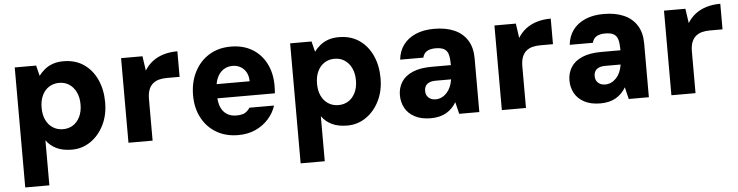

<svg xmlns="http://www.w3.org/2000/svg" viewBox="-46 -753 4573 1189"><g transform="rotate(-5 2240.5 -159.0)"><path d="M69 220V-526H202L218 -461Q234 -482 255 -499.5Q276 -517 305 -527.5Q334 -538 372 -538Q446 -538 498.5 -502Q551 -466 579.5 -403.5Q608 -341 608 -262Q608 -183 577 -121Q546 -59 494 -23.5Q442 12 378 12Q321 12 282 -7Q243 -26 219 -60V220ZM334 -119Q369 -119 396 -136Q423 -153 439 -185.5Q455 -218 455 -262Q455 -307 439 -339.5Q423 -372 396 -389.5Q369 -407 334 -407Q299 -407 271.5 -389.5Q244 -372 228.5 -339.5Q213 -307 213 -263Q213 -218 228.5 -186Q244 -154 271.5 -136.5Q299 -119 334 -119Z M730 0V-526H863L876 -436Q897 -470 927 -492.5Q957 -515 995.5 -526.5Q1034 -538 1081 -538V-379H1002Q976 -379 954 -373.5Q932 -368 915 -354Q898 -340 889 -316.5Q880 -293 880 -257V0Z M1412 12Q1335 12 1277 -22Q1219 -56 1186.5 -117Q1154 -178 1154 -257Q1154 -338 1186 -401.5Q1218 -465 1276 -501.5Q1334 -538 1412 -538Q1490 -538 1546 -504Q1602 -470 1632 -410.5Q1662 -351 1662 -274Q1662 -264 1661.5 -251.5Q1661 -239 1660 -226H1260V-314H1511Q1510 -362 1482.5 -390Q1455 -418 1413 -418Q1381 -418 1356 -401.5Q1331 -385 1316.5 -352.5Q1302 -320 1302 -270V-241Q1302 -202 1314 -172.5Q1326 -143 1350.5 -126.5Q1375 -110 1410 -110Q1447 -110 1465 -121Q1483 -132 1495 -151H1648Q1634 -106 1600.5 -68.5Q1567 -31 1519.5 -9.5Q1472 12 1412 12Z M1781 220V-526H1914L1930 -461Q1946 -482 1967 -499.5Q1988 -517 2017 -527.5Q2046 -538 2084 -538Q2158 -538 2210.5 -502Q2263 -466 2291.5 -403.5Q2320 -341 2320 -262Q2320 -183 2289 -121Q2258 -59 2206 -23.5Q2154 12 2090 12Q2033 12 1994 -7Q1955 -26 1931 -60V220ZM2046 -119Q2081 -119 2108 -136Q2135 -153 2151 -185.5Q2167 -218 2167 -262Q2167 -307 2151 -339.5Q2135 -372 2108 -389.5Q2081 -407 2046 -407Q2011 -407 1983.5 -389.5Q1956 -372 1940.5 -339.5Q1925 -307 1925 -263Q1925 -218 1940.5 -186Q1956 -154 1983.5 -136.5Q2011 -119 2046 -119Z M2610 12Q2550 12 2509.5 -9.5Q2469 -31 2449.5 -67Q2430 -103 2430 -146Q2430 -192 2452.5 -228Q2475 -264 2522 -284.5Q2569 -305 2642 -305H2761Q2761 -344 2755 -368.5Q2749 -393 2730.5 -405Q2712 -417 2675 -417Q2641 -417 2621 -404.5Q2601 -392 2595 -366H2451Q2456 -418 2484 -456.5Q2512 -495 2561 -516.5Q2610 -538 2676 -538Q2749 -538 2801.5 -515Q2854 -492 2882.5 -446.5Q2911 -401 2911 -335V0H2786L2768 -74Q2757 -55 2741.5 -39Q2726 -23 2706.5 -11.5Q2687 0 2662.5 6Q2638 12 2610 12ZM2648 -102Q2669 -102 2686.5 -110.5Q2704 -119 2718 -134Q2732 -149 2741 -169.5Q2750 -190 2754 -215V-217H2659Q2635 -217 2619 -210Q2603 -203 2595.5 -190Q2588 -177 2588 -160Q2588 -141 2596 -128.5Q2604 -116 2617.5 -109Q2631 -102 2648 -102Z M3051 0V-526H3184L3197 -436Q3218 -470 3248 -492.5Q3278 -515 3316.5 -526.5Q3355 -538 3402 -538V-379H3323Q3297 -379 3275 -373.5Q3253 -368 3236 -354Q3219 -340 3210 -316.5Q3201 -293 3201 -257V0Z M3664 12Q3604 12 3563.5 -9.5Q3523 -31 3503.5 -67Q3484 -103 3484 -146Q3484 -192 3506.5 -228Q3529 -264 3576 -284.5Q3623 -305 3696 -305H3815Q3815 -344 3809 -368.5Q3803 -393 3784.5 -405Q3766 -417 3729 -417Q3695 -417 3675 -404.5Q3655 -392 3649 -366H3505Q3510 -418 3538 -456.5Q3566 -495 3615 -516.5Q3664 -538 3730 -538Q3803 -538 3855.5 -515Q3908 -492 3936.5 -446.5Q3965 -401 3965 -335V0H3840L3822 -74Q3811 -55 3795.5 -39Q3780 -23 3760.5 -11.5Q3741 0 3716.5 6Q3692 12 3664 12ZM3702 -102Q3723 -102 3740.5 -110.5Q3758 -119 3772 -134Q3786 -149 3795 -169.5Q3804 -190 3808 -215V-217H3713Q3689 -217 3673 -210Q3657 -203 3649.5 -190Q3642 -177 3642 -160Q3642 -141 3650 -128.5Q3658 -116 3671.5 -109Q3685 -102 3702 -102Z M4105 0V-526H4238L4251 -436Q4272 -470 4302 -492.5Q4332 -515 4370.5 -526.5Q4409 -538 4456 -538V-379H4377Q4351 -379 4329 -373.5Q4307 -368 4290 -354Q4273 -340 4264 -316.5Q4255 -293 4255 -257V0Z"/></g></svg>

Font: DM Sans 9pt Black
Style: Regular
Weight: 900
Version: Version 4.004;gftools[0.9.30]